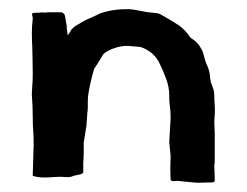

<svg xmlns="http://www.w3.org/2000/svg" viewBox="-20 -382 543 422"><path d="M52 -341Q52 -344 51 -347Q50 -350 51 -353Q52 -353 54.5 -353.5Q57 -354 59 -354H65Q70 -355 75 -354.5Q80 -354 85 -355H115Q117 -355 119 -353Q121 -351 122 -350L124 -341Q124 -338 125 -334Q127 -326 127 -317Q128 -314 128 -311Q128 -305 129 -305Q133 -309 135 -313.5Q137 -318 140 -320Q143 -323 144.5 -324Q146 -325 147.5 -326Q149 -327 152 -328.5Q155 -330 161 -334Q170 -339 177.5 -342Q185 -345 201 -353Q204 -354 211.5 -356Q219 -358 228 -359.5Q237 -361 246.5 -361.5Q256 -362 263 -362Q274 -361 281 -359.5Q288 -358 300 -356Q305 -355 316.5 -354Q328 -353 332 -351Q357 -337 372 -327Q387 -317 398 -300Q400 -298 404 -295.5Q408 -293 413 -288Q418 -283 422.5 -274.5Q427 -266 427 -264Q431 -247 436 -236.5Q441 -226 442 -209Q443 -201 447 -191.5Q451 -182 451 -172Q451 -162 452 -149.5Q453 -137 451 -114Q451 -107 451.5 -101Q452 -95 452 -89V-43Q452 -36 452 -30Q452 -24 451 -18Q451 -10 451.5 -4Q452 2 452 10Q452 12 452 14.5Q452 17 450 18Q448 19 444.5 19Q441 19 439 19Q430 19 422 19.5Q414 20 405 19L375 16Q371 15 364 16Q357 17 355 13Q354 -10 354.5 -19.5Q355 -29 355 -37Q355 -42 354 -49.5Q353 -57 352 -70L355 -123Q355 -133 354.5 -138.5Q354 -144 353.5 -147.5Q353 -151 352.5 -156Q352 -161 352 -172Q352 -190 345.5 -208Q339 -226 330 -244Q325 -254 317 -262Q309 -270 296 -276Q294 -277 291 -278Q288 -279 286 -279L263 -281Q246 -282 228 -275Q210 -268 206 -261Q199 -249 195 -243Q191 -237 187 -231Q186 -228 184 -220.5Q182 -213 179.5 -202.5Q177 -192 175 -180.5Q173 -169 173 -160Q173 -153 173 -146.5Q173 -140 172 -134L170 -106L164 -68Q164 -58 164 -46.5Q164 -35 163 -25V-2Q157 2 153 2Q142 4 137.5 6Q133 8 121 7Q110 6 92 7.5Q74 9 63 7Q52 5 52 4.5Q52 4 52 -1Q52 -5 52.5 -13.5Q53 -22 53 -31.5Q53 -41 53.5 -50Q54 -59 54 -64Q54 -82 53 -94Q52 -106 52 -124Q52 -139 51.5 -148.5Q51 -158 50 -173Q50 -181 51 -193.5Q52 -206 52 -220Q52 -237 51.5 -253Q51 -269 51 -277Q50 -294 50 -309.5Q50 -325 52 -341Z"/></svg>

Font: Kirang Haerang
Style: Regular
Weight: 400
Version: Version 1.00